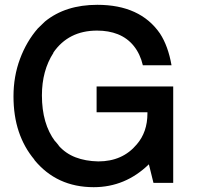

<svg xmlns="http://www.w3.org/2000/svg" viewBox="-20 -755 818 797"><path d="M699 -396V4H617L598 -73Q500 22 369 22Q215 22 122 -92H123Q80 -143 58 -208.5Q36 -274 36 -355Q36 -438 63 -510.5Q90 -583 137 -637Q145 -645 152.5 -652Q160 -659 167 -666Q252 -735 384 -735Q562 -735 644 -616Q661 -590 673 -557Q685 -524 692 -484H573Q562 -531 535.5 -564Q509 -597 469 -613Q431 -628 383 -628Q264 -628 201 -536H202Q154 -462 154 -359Q154 -241 209 -168V-169L224 -151H223Q252 -118 293.5 -102Q335 -86 388 -85Q489 -85 548 -156Q592 -207 592 -284V-289H381V-396Z"/></svg>

Font: Ekushey Amar Bangla
Style: Bold
Weight: 700
Designer: Al Mamun Sumon
Foundry: Al Mamun Sumon
Version: Version 1.0